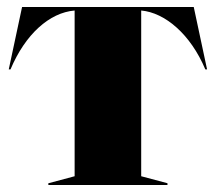

<svg xmlns="http://www.w3.org/2000/svg" viewBox="-20 -528 616 548"><path d="M118 0H458V-5L383 -25V-498C451 -492 524 -430 566 -330H571L533 -508H43L5 -330H10C52 -430 121 -492 193 -498V-25L118 -5Z"/></svg>

Font: Nyght Serif Dark
Style: Regular
Weight: 800
Designer: Maksym Kobuzan
Version: Version 0.410;Glyphs 3.1.2 (3151)